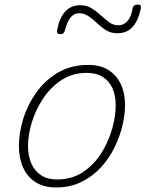

<svg xmlns="http://www.w3.org/2000/svg" viewBox="-20 -804 639 843"><path d="M226 19Q173 19 136.5 -4Q100 -27 81.5 -68.5Q63 -110 63 -164Q63 -220 82 -282Q101 -344 139.5 -398Q178 -452 235 -485.5Q292 -519 368 -519Q420 -519 455.5 -497Q491 -475 510 -435.5Q529 -396 529 -343Q529 -301 517.5 -252.5Q506 -204 482.5 -156Q459 -108 422.5 -68.5Q386 -29 337 -5Q288 19 226 19ZM230 -16Q295 -16 343.5 -48Q392 -80 424 -130.5Q456 -181 472 -237Q488 -293 488 -341Q488 -384 474 -416Q460 -448 431.5 -466Q403 -484 361 -484Q299 -484 251 -453Q203 -422 170 -372.5Q137 -323 120 -267.5Q103 -212 103 -164Q103 -120 117.5 -86.5Q132 -53 160.5 -34.5Q189 -16 230 -16ZM245 -654Q226 -654 231 -673Q241 -725 266 -753Q291 -781 331 -781Q361 -781 382.5 -767.5Q404 -754 422.5 -737Q441 -720 459 -706.5Q477 -693 500 -693Q523 -693 539.5 -711.5Q556 -730 562 -766Q566 -784 583 -784Q594 -784 597 -780Q600 -776 598 -765Q587 -713 562 -685.5Q537 -658 495 -658Q467 -658 445.5 -671.5Q424 -685 406 -702.5Q388 -720 368.5 -733Q349 -746 327 -746Q306 -746 290.5 -728Q275 -710 265 -671Q263 -663 258.5 -658.5Q254 -654 245 -654Z"/></svg>

Font: Playwrite CO Thin
Style: Regular
Weight: 250
Version: Version 1.002